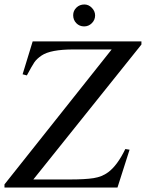

<svg xmlns="http://www.w3.org/2000/svg" viewBox="-26 -838 652 858"><path d="M399 -769Q399 -749 384.5 -734.5Q370 -720 350 -720Q329 -720 315 -734.5Q301 -749 301 -770Q301 -790 315.5 -804Q330 -818 351 -818Q370 -818 384.5 -803Q399 -788 399 -769ZM606 -639 123 -36H284Q355 -36 392.5 -42Q430 -48 457 -68Q498 -98 534 -172L553 -169L499 0H-6V-14L473 -617H302Q200 -617 160 -590Q138 -575 127.5 -559.5Q117 -544 94 -501L75 -506L120 -653H606Z"/></svg>

Font: STIX MathJax Latin
Style: Italic
Weight: 400
Italic angle: -16.33°
Designer: MicroPress Inc., with final additions and corrections provided by Coen Hoffman, Elsevier (retired)
Version: Version 1.1.1